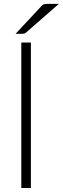

<svg xmlns="http://www.w3.org/2000/svg" viewBox="-20 -940 314 960"><path d="M134.5 -727.5V0H86.5V-727.5ZM274 -920.5 110 -777Q105.5 -773 101 -772Q96.5 -771 90.5 -771H58L187 -909.5Q193 -916.5 199.2 -918.5Q205.5 -920.5 217.5 -920.5Z"/></svg>

Font: LatoLatin Light
Style: Regular
Weight: 300
Designer: Lukasz Dziedzic with Adam Twardoch and Botio Nikoltchev
Foundry: tyPoland Lukasz Dziedzic
Version: Version 2.015; 2015-08-06; http://www.latofonts.com/